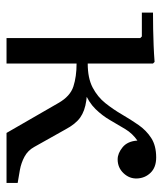

<svg xmlns="http://www.w3.org/2000/svg" viewBox="26 -536 510 603"><g transform="rotate(90 281.5 -235.0)"><path d="M100 0V-420L95 -425H20V-460Q46 -460 72 -460.5Q98 -461 123.5 -462Q149 -463 175 -465L180 -460V0ZM398 0 304 -163Q283 -200 252 -210Q221 -220 180 -220V-255H210Q264 -255 296.5 -250.5Q329 -246 349.5 -231.5Q370 -217 387 -185L442 -87Q453 -67 472.5 -56.5Q492 -46 514 -42Q536 -38 555 -35V0ZM180 -231V-255Q226 -255 255.5 -270.5Q285 -286 304.5 -310.5Q324 -335 340 -362.5Q356 -390 373 -414.5Q390 -439 414 -454.5Q438 -470 475 -470Q506 -470 523 -452.5Q540 -435 541 -410Q542 -386 524.5 -367.5Q507 -349 481 -349Q462 -349 443 -364.5Q424 -380 422 -411Q400 -396 386 -373Q372 -350 358 -325.5Q344 -301 323 -279.5Q302 -258 268.5 -244.5Q235 -231 180 -231Z"/></g></svg>

Font: Brygada 1918
Style: Regular
Weight: 400
Designer: Mateusz Machalski | Borys Kosmynka | Przemek Hoffer
Foundry: NIEPODLEGLA 2018
Version: Version 3.006